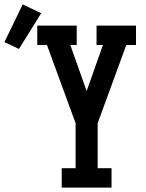

<svg xmlns="http://www.w3.org/2000/svg" viewBox="-143 -851 663 871"><path d="M137 0V-88H200V-292L70 -647H26V-735H205V-647H176L250 -438L324 -647H295V-735H474V-647H430L300 -292V-88H363V0ZM-57 -629 -123 -660 -40 -831 44 -791Z"/></svg>

Font: Iosevka Slab Semibold
Style: Regular
Weight: 600
Monospace: yes
Designer: Belleve Invis
Foundry: Belleve Invis
Version: Version 11.1.1; ttfautohint (v1.8.3)